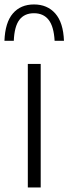

<svg xmlns="http://www.w3.org/2000/svg" viewBox="-48 -822 301 842"><path d="M74 0V-541.5H130.5V0ZM-28.5 -643Q-25.5 -723.5 8.5 -763Q42.5 -802.5 101 -802.5Q159.5 -802.5 194.5 -762.8Q229.5 -723 232.5 -643H191.5Q188 -706 165.2 -735Q142.5 -764 101 -764Q59 -764 37 -735Q15 -706 12.5 -643Z"/></svg>

Font: Encode Sans Semi Condensed Light
Style: Regular
Weight: 300
Width: 4
Designer: Multiple Designers
Foundry: Impallari Type
Version: Version 3.000; ttfautohint (v1.8.3) -l 8 -r 50 -G 200 -x 14 